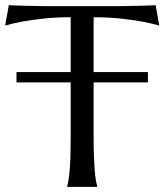

<svg xmlns="http://www.w3.org/2000/svg" viewBox="-20 -724 637 744"><path d="M43.9 -444.8H253.9V-657.2Q196.3 -657.2 149.9 -652.1Q103.5 -647 69.8 -641.1Q30.8 -633.8 0 -625L14.2 -704.1Q20 -703.6 31.7 -703.1Q43.5 -702.6 57.9 -702.1Q72.3 -701.7 88.1 -701.4Q104 -701.2 118.2 -700.9Q132.3 -700.7 143.3 -700.4Q154.3 -700.2 159.2 -700.2H438Q442.9 -700.2 453.9 -700.4Q464.8 -700.7 479 -700.9Q493.2 -701.2 509 -701.4Q524.9 -701.7 539.3 -702.1Q553.7 -702.6 565.4 -703.1Q577.1 -703.6 583 -704.1L597.2 -625Q565.9 -633.8 526.9 -641.1Q493.2 -647 446.8 -652.1Q400.4 -657.2 342.8 -657.2V-444.8H553.2V-404.8H342.8V-190.9Q342.8 -149.4 344 -118.4Q345.2 -87.4 346.9 -64.9Q348.6 -42.5 351.3 -27.3Q354 -12.2 356.9 -2V0H240.2V-2Q243.2 -12.2 245.6 -27.3Q248 -42.5 250 -64.9Q252 -87.4 252.9 -118.4Q253.9 -149.4 253.9 -190.9V-404.8H43.9Z"/></svg>

Font: Marcellus
Style: Regular
Weight: 400
Designer: Astigmatic (AOETI)
Foundry: Astigmatic (AOETI)
Version: Version 1.000